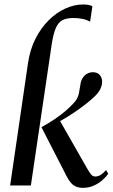

<svg xmlns="http://www.w3.org/2000/svg" viewBox="-20 -850 516 880"><path d="M26.5 0 108.5 -562Q118 -624.5 143.2 -673.8Q168.5 -723 204 -758Q239.5 -793 280.2 -811.2Q321 -829.5 360.5 -829.5Q375 -829.5 385.8 -827.5Q396.5 -825.5 403.5 -821.5L393 -750.5Q377.5 -759.5 357.8 -763.5Q338 -767.5 316.5 -767.5Q285.5 -767.5 266.2 -757.5Q247 -747.5 235.8 -721.5Q224.5 -695.5 217 -647L121.5 0ZM359 11Q332 11 314.2 -3Q296.5 -17 275 -62.5L170 -267Q208.5 -288.5 235.2 -307Q262 -325.5 281.2 -342.2Q300.5 -359 315.5 -375Q336.5 -396.5 341.2 -420.2Q346 -444 348 -458.5Q350 -478.5 358.5 -492Q367 -505.5 379.2 -512.2Q391.5 -519 405.5 -519Q426.5 -519 437.2 -506.2Q448 -493.5 448 -475.5Q448 -456.5 437.8 -438.2Q427.5 -420 410 -404.5Q398 -393 380.2 -378.8Q362.5 -364.5 341.5 -349.5Q320.5 -334.5 298.5 -320.5Q276.5 -306.5 255.5 -295L377 -82Q390.5 -58 398.2 -49.5Q406 -41 416.5 -41Q429.5 -41 441.2 -48.2Q453 -55.5 466 -70.5L476 -54Q466.5 -39.5 449.5 -24.5Q432.5 -9.5 409.8 0.8Q387 11 359 11Z"/></svg>

Font: Merriweather 144pt
Style: Italic
Weight: 400
Italic angle: -7.8°
Version: Version 2.101